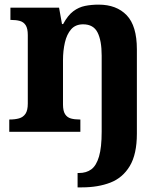

<svg xmlns="http://www.w3.org/2000/svg" viewBox="-20 -569 707 829"><path d="M315 240V178H321Q353 178 374.5 162Q396 146 407.5 106.8Q419 67.7 419 0V-329Q419 -394 401.1 -429Q383.3 -464 338.8 -464Q306 -464 287.2 -442.5Q268.3 -420.9 260.2 -385.5Q252 -350.1 252 -309V-118Q252 -90 261 -76Q270 -62 286 -57.5Q302 -53 324 -53H327V0H20V-53H22Q45 -53 62.5 -58Q80 -63 90 -77.7Q100 -92.4 100 -121.8V-417.6Q100 -446 91 -460Q82 -474 66 -478.5Q50 -483 28 -483H25V-536H235L247.7 -465H252.5Q273 -503 296.5 -520.5Q320 -538 347.3 -543.5Q374.7 -549 405.9 -549Q483 -549 527 -503.2Q571 -457.4 571 -356V8Q571 97 540.3 148Q509.6 199 456.4 219.5Q403.3 240 334.2 240Z"/></svg>

Font: Noto Serif Gujarati
Style: Regular
Weight: 400
Designer: Universal Thirst, Indian Type Foundry and the Monotype Design Team
Foundry: Monotype Imaging Inc.
Version: Version 2.102